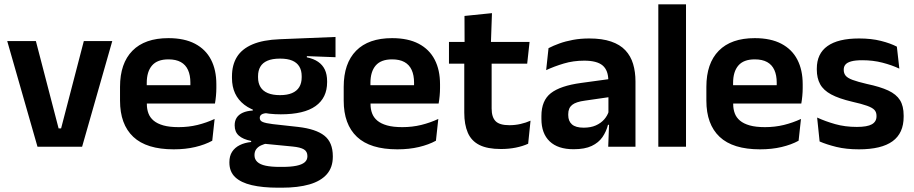

<svg xmlns="http://www.w3.org/2000/svg" viewBox="-20 -681 4240 891"><path d="M263.5 -85 369 -490.5H501L361 0H154L13.5 -490.5H146.5L252 -85Z M786 12Q660 12 598.5 -46Q537 -104 537 -214V-278Q537 -387 594.5 -445.5Q652 -504 761.5 -504Q835.5 -504 885 -478Q934.5 -452 959.2 -404.2Q984 -356.5 984 -290V-272.5Q984 -254.5 982.2 -235.8Q980.5 -217 977.5 -200.5H861.5Q863 -228 863.2 -252.8Q863.5 -277.5 863.5 -297.5Q863.5 -332 852.5 -356.2Q841.5 -380.5 819 -393Q796.5 -405.5 761.5 -405.5Q710 -405.5 685.5 -377Q661 -348.5 661 -296V-250.5L661.5 -236V-197.5Q661.5 -174.5 668.8 -155Q676 -135.5 693 -121.2Q710 -107 738.2 -99Q766.5 -91 809 -91Q855 -91 896.8 -101.2Q938.5 -111.5 976 -129L965 -28Q931.5 -9.5 886.2 1.2Q841 12 786 12ZM605 -200.5V-285.5H951.5V-200.5Z M1283 -150.5Q1171.5 -150.5 1114 -194.8Q1056.5 -239 1056.5 -319V-326.5Q1056.5 -379.5 1079.5 -416.8Q1102.5 -454 1151.5 -475Q1200.5 -496 1278.5 -499L1537 -509.5V-415.5L1404 -420.5V-415Q1435.5 -408.5 1456.2 -394.2Q1477 -380 1487.5 -357.8Q1498 -335.5 1498 -304V-299.5Q1498 -227 1444.5 -188.8Q1391 -150.5 1283 -150.5ZM1277 93.5H1291Q1330 93.5 1355.5 88.2Q1381 83 1393.8 72.2Q1406.5 61.5 1406.5 44.5V43Q1406.5 22 1390.2 12.2Q1374 2.5 1338 -1L1194.5 -15L1224 -16.5Q1205.5 -13 1191.2 -6.2Q1177 0.5 1169 11.5Q1161 22.5 1161 38.5V39.5Q1161 58 1174 70.2Q1187 82.5 1213 88Q1239 93.5 1277 93.5ZM1270 190Q1199 190 1148.5 178.2Q1098 166.5 1071.2 141Q1044.5 115.5 1044.5 73.5V71.5Q1044.5 43 1057 23.5Q1069.5 4 1092.5 -7.5Q1115.5 -19 1145.5 -22V-27Q1107.5 -34.5 1088.2 -51.8Q1069 -69 1069 -99V-99.5Q1069 -120.5 1078.5 -135Q1088 -149.5 1106.8 -158Q1125.5 -166.5 1153 -168V-182.5L1261.5 -155.5L1226.5 -156.5Q1203.5 -156 1194.5 -150.2Q1185.5 -144.5 1185.5 -134V-133.5Q1185.5 -120.5 1199.5 -114.8Q1213.5 -109 1246 -105L1363.5 -92Q1446 -82.5 1485.2 -51.5Q1524.5 -20.5 1524.5 44V46.5Q1524.5 96 1496.5 127.8Q1468.5 159.5 1415.8 174.8Q1363 190 1288 190ZM1279.5 -239.5Q1313 -239.5 1335.2 -249Q1357.5 -258.5 1368.8 -277Q1380 -295.5 1380 -322V-327.5Q1380 -354 1369 -372.2Q1358 -390.5 1336 -399.8Q1314 -409 1280.5 -409H1279Q1243.5 -409 1221 -399.2Q1198.5 -389.5 1188 -371.2Q1177.5 -353 1177.5 -327.5V-322Q1177.5 -295.5 1188.8 -277Q1200 -258.5 1222.8 -249Q1245.5 -239.5 1279.5 -239.5Z M1824 12Q1698 12 1636.5 -46Q1575 -104 1575 -214V-278Q1575 -387 1632.5 -445.5Q1690 -504 1799.5 -504Q1873.5 -504 1923 -478Q1972.5 -452 1997.2 -404.2Q2022 -356.5 2022 -290V-272.5Q2022 -254.5 2020.2 -235.8Q2018.5 -217 2015.5 -200.5H1899.5Q1901 -228 1901.2 -252.8Q1901.5 -277.5 1901.5 -297.5Q1901.5 -332 1890.5 -356.2Q1879.5 -380.5 1857 -393Q1834.5 -405.5 1799.5 -405.5Q1748 -405.5 1723.5 -377Q1699 -348.5 1699 -296V-250.5L1699.5 -236V-197.5Q1699.5 -174.5 1706.8 -155Q1714 -135.5 1731 -121.2Q1748 -107 1776.2 -99Q1804.5 -91 1847 -91Q1893 -91 1934.8 -101.2Q1976.5 -111.5 2014 -129L2003 -28Q1969.5 -9.5 1924.2 1.2Q1879 12 1824 12ZM1643 -200.5V-285.5H1989.5V-200.5Z M2304.5 10.5Q2242 10.5 2204.8 -8.2Q2167.5 -27 2151 -65Q2134.5 -103 2134.5 -158.5V-444.5H2261.5V-177.5Q2261.5 -137.5 2279.8 -118.8Q2298 -100 2344 -100Q2371 -100 2396 -105.8Q2421 -111.5 2442 -121L2431 -14Q2406 -2.5 2373.8 4Q2341.5 10.5 2304.5 10.5ZM2063.5 -385.5V-486.5H2437.5L2426.5 -385.5ZM2136 -477 2135.5 -607 2263 -620 2258 -477Z M2802.5 0 2807 -120 2803.5 -131V-284.5L2803 -306.5Q2803 -354.5 2776.8 -377Q2750.5 -399.5 2691 -399.5Q2640.5 -399.5 2596.2 -386.2Q2552 -373 2514.5 -355.5L2525.5 -457.5Q2547.5 -469 2575.8 -479.2Q2604 -489.5 2639 -496Q2674 -502.5 2714.5 -502.5Q2774.5 -502.5 2816 -488.2Q2857.5 -474 2882.2 -447.5Q2907 -421 2918 -384.2Q2929 -347.5 2929 -303V0ZM2642 11.5Q2569 11.5 2530.8 -25Q2492.5 -61.5 2492.5 -129V-143Q2492.5 -214.5 2536.5 -248.8Q2580.5 -283 2676 -296L2815 -315L2822.5 -232.5L2694.5 -214Q2652.5 -208.5 2634.8 -194Q2617 -179.5 2617 -151.5V-146.5Q2617 -119 2634.2 -103.8Q2651.5 -88.5 2688.5 -88.5Q2721.5 -88.5 2745 -99Q2768.5 -109.5 2783.8 -126.8Q2799 -144 2805.5 -165.5L2823.5 -102H2801.5Q2793.5 -70.5 2775.8 -44.8Q2758 -19 2726 -3.8Q2694 11.5 2642 11.5Z M3035 0V-661H3163.5V0Z M3507 12Q3381 12 3319.5 -46Q3258 -104 3258 -214V-278Q3258 -387 3315.5 -445.5Q3373 -504 3482.5 -504Q3556.5 -504 3606 -478Q3655.5 -452 3680.2 -404.2Q3705 -356.5 3705 -290V-272.5Q3705 -254.5 3703.2 -235.8Q3701.5 -217 3698.5 -200.5H3582.5Q3584 -228 3584.2 -252.8Q3584.5 -277.5 3584.5 -297.5Q3584.5 -332 3573.5 -356.2Q3562.5 -380.5 3540 -393Q3517.5 -405.5 3482.5 -405.5Q3431 -405.5 3406.5 -377Q3382 -348.5 3382 -296V-250.5L3382.5 -236V-197.5Q3382.5 -174.5 3389.8 -155Q3397 -135.5 3414 -121.2Q3431 -107 3459.2 -99Q3487.5 -91 3530 -91Q3576 -91 3617.8 -101.2Q3659.5 -111.5 3697 -129L3686 -28Q3652.5 -9.5 3607.2 1.2Q3562 12 3507 12ZM3326 -200.5V-285.5H3672.5V-200.5Z M3966 12Q3907 12 3861.2 0.8Q3815.5 -10.5 3783.5 -24.5L3772 -135.5Q3810 -118 3855.8 -105Q3901.5 -92 3956.5 -92Q4004.5 -92 4026 -104.2Q4047.5 -116.5 4047.5 -141V-144Q4047.5 -160.5 4037.8 -171Q4028 -181.5 4003.5 -190.2Q3979 -199 3934.5 -209Q3873 -223.5 3837.2 -242.8Q3801.5 -262 3786 -290.2Q3770.5 -318.5 3770.5 -358V-362.5Q3770.5 -432 3820 -467.2Q3869.5 -502.5 3966.5 -502.5Q4024 -502.5 4068.2 -491.2Q4112.5 -480 4142 -464.5L4153.5 -362.5Q4118.5 -379 4075 -390.2Q4031.5 -401.5 3981.5 -401.5Q3949 -401.5 3930.2 -396.2Q3911.5 -391 3903.5 -381.5Q3895.5 -372 3895.5 -358.5V-356Q3895.5 -341 3904.2 -330Q3913 -319 3936.5 -310.2Q3960 -301.5 4002.5 -291.5Q4064.5 -278.5 4102 -261Q4139.5 -243.5 4156.5 -216.2Q4173.5 -189 4173.5 -145V-139Q4173.5 -63 4122 -25.5Q4070.5 12 3966 12Z"/></svg>

Font: Anek Bangla SemiBold
Style: Regular
Weight: 600
Designer: Sulekha Rajkumar (Bangla), Yesha Goshar (Latin)
Foundry: Ek Type
Version: Version 1.003